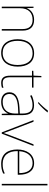

<svg xmlns="http://www.w3.org/2000/svg" viewBox="1170 -1976 816 3195"><g transform="rotate(90 1577.5 -378.0)"><path d="M309 -538C197 -538 140 -478 117 -417H115L111 -528H90V0H116V-302C116 -446 194 -513 309 -513C406 -513 463 -462 463 -345V0H489V-346C489 -477 423 -538 309 -538Z M1088 -264C1088 -417 1024 -538 865 -538C718 -538 632 -432 632 -264C632 -107 707 10 859 10C1016 10 1088 -109 1088 -264ZM659 -264C659 -420 733 -513 865 -513C1006 -513 1061 -402 1061 -264C1061 -119 999 -15 859 -15C724 -15 659 -117 659 -264Z M1360 -15C1286 -15 1265 -61 1265 -143V-503H1437V-528H1265V-659H1244L1238 -528L1158 -525V-503H1239V-140C1239 -47 1267 10 1360 10C1395 10 1417 4 1439 -3V-28C1417 -20 1393 -15 1360 -15Z M1848 -759V-766H1818C1789 -723 1724 -652 1679 -612V-606H1700C1753 -650 1813 -714 1848 -759ZM1731 -537C1672 -537 1617 -522 1564 -498L1573 -472C1630 -501 1678 -512 1731 -512C1824 -512 1869 -463 1869 -343V-300L1766 -294C1609 -285 1515 -234 1515 -129C1515 -45 1569 10 1675 10C1783 10 1839 -42 1867 -103H1869L1873 0H1895V-350C1895 -480 1840 -537 1731 -537ZM1768 -270 1869 -275V-220C1867 -99 1808 -15 1675 -15C1590 -15 1543 -58 1543 -129C1543 -222 1632 -263 1768 -270Z M2182 0H2204L2408 -528H2381L2231 -138C2214 -95 2206 -69 2194 -36H2192C2181 -69 2172 -95 2155 -138L2005 -528H1978Z M2695 -538C2541 -538 2467 -408 2467 -259C2467 -104 2538 10 2704 10C2768 10 2816 0 2867 -23V-50C2805 -22 2768 -15 2704 -15C2567 -15 2492 -105 2494 -266H2887V-291C2887 -430 2830 -538 2695 -538ZM2695 -513C2807 -513 2861 -423 2860 -291H2495C2507 -436 2583 -513 2695 -513Z M3065 0V-760H3039V0Z"/></g></svg>

Font: Noto Sans Telugu Thin
Style: Regular
Weight: 100
Designer: Jelle Bosma - Monotype Design Team
Foundry: Monotype Imaging Inc.
Version: Version 2.005